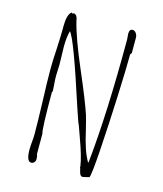

<svg xmlns="http://www.w3.org/2000/svg" viewBox="-102 -735 692 816"><g transform="rotate(15 244.0 -327.5)"><path d="M284.2 -151.9Q310.5 -81.1 317.4 -37.1L316.4 -34.2Q318.8 -30.3 320.8 -20Q323.2 -8.3 327.1 -2.2Q331.1 3.9 338.4 3.9Q340.3 3.9 349.1 1.5L349.6 2V1.5Q361.3 -2 366.7 -2.9Q373 -15.6 380.4 -125Q387.7 -234.4 393.1 -365.2Q398.4 -496.1 398.4 -550.8L403.8 -559.1V-626Q403.8 -636.7 397.5 -645.8Q391.1 -654.8 381.8 -654.8Q367.7 -654.8 367.7 -633.8L368.7 -621.1L369.6 -608.9Q369.6 -284.7 346.7 -64L344.7 -61Q330.6 -85.4 320.1 -116.9Q309.6 -148.4 299.8 -192.4Q290 -232.9 283.7 -253.9Q265.6 -309.6 212.4 -433.1Q157.7 -560.1 140.6 -631.8L139.6 -637.2L138.2 -643.1Q136.2 -648.4 133.8 -651.9Q129.4 -656.2 124.5 -658.2L114.7 -655.8L111.8 -659.2Q93.8 -644 93.8 -594.7V-582Q93.8 -553.2 90.8 -493.7Q87.4 -438.5 87.4 -404.8Q87.4 -350.1 90.8 -261.2Q93.8 -165.5 93.8 -117.2Q93.8 -103.5 91.8 -84.5Q89.8 -64.9 89.8 -51.8Q89.8 2 110.8 2Q119.1 2 124.3 -4.2Q129.4 -10.3 129.4 -18.1Q129.4 -32.2 125.5 -39.1V-128.9Q118.7 -147 118.7 -313H121.6L119.6 -345.2Q117.7 -366.7 117.7 -382.8L118.7 -406.7L119.6 -431.2L118.7 -470.2L117.7 -509.8Q117.7 -550.3 125.5 -580.1Q148.9 -557.6 238.8 -278.8Q262.2 -208 265.6 -204.1Q270.5 -189 284.2 -151.9Z"/></g></svg>

Font: Amatica SC
Style: Regular
Weight: 400
Version: Version 2.000